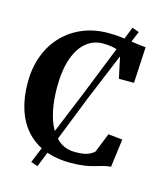

<svg xmlns="http://www.w3.org/2000/svg" viewBox="-129 -911 921 1083"><g transform="rotate(15 331.5 -369.5)"><path d="M153.2 63.6 335.5 -380.7 509 -815.6 549.3 -801.4 368.4 -365.8 193.3 77.3ZM368.2 11Q281.5 11 215.8 -15.3Q150.1 -41.6 106.2 -90.9Q62.3 -140.3 40.1 -209.5Q18 -278.8 18 -364.3Q18 -453.3 45.6 -524.8Q73.1 -596.2 122.9 -646.9Q172.7 -697.6 239.4 -724.6Q306.2 -751.7 385 -751.7Q421.1 -751.7 451.9 -748.6Q482.8 -745.5 509.7 -741.3Q536.6 -737.1 561.2 -733.5Q585.8 -729.9 608.9 -728.5L597.6 -517.7H509.2L478.8 -661.3Q472.3 -667.8 458 -673.5Q443.7 -679.2 422.3 -683Q400.9 -686.8 371.6 -686.8Q317.2 -686.8 275 -652.5Q232.7 -618.2 208.7 -550.2Q184.7 -482.1 184.7 -380.3Q184.7 -310.8 196.4 -251.3Q208.1 -191.7 231.8 -147.6Q255.5 -103.5 291.7 -78.9Q327.9 -54.3 376.4 -54.3Q409.1 -54.3 430.4 -58.6Q451.7 -63 465.1 -70.6Q478.5 -78.2 488.2 -86.9L533.4 -200.2L616.5 -191.5L595.2 -27Q571.3 -25.4 550 -19.4Q528.8 -13.4 504.4 -6.3Q480.1 0.7 447.4 5.9Q414.7 11 368.2 11Z"/></g></svg>

Font: Merriweather Light
Style: Regular
Weight: 300
Version: Version 2.100